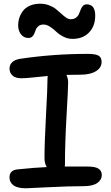

<svg xmlns="http://www.w3.org/2000/svg" viewBox="-20 -949 594 1026"><path d="M131.8 -746.1Q107.4 -746.1 92.3 -765.4Q77.1 -784.7 77.1 -813Q77.1 -835 83.7 -854.7Q90.3 -874.5 103.5 -891.6Q116.7 -908.7 140.4 -918.9Q164.1 -929.2 194.8 -929.2Q220.2 -929.2 242.4 -920.7Q264.6 -912.1 279.8 -899.9Q294.9 -887.7 307.9 -875.5Q320.8 -863.3 333.5 -854.7Q346.2 -846.2 357.9 -846.2Q375 -846.2 386 -854.5Q397 -862.8 401.9 -874.3Q406.7 -885.7 411.1 -897.5Q415.5 -909.2 423.1 -917.5Q430.7 -925.8 442.9 -925.8Q488.8 -925.8 488.8 -865.2Q488.8 -809.6 455.8 -775.4Q422.9 -741.2 367.2 -741.2Q341.8 -741.2 318.6 -753.2Q295.4 -765.1 280.8 -779.5Q266.1 -793.9 247.8 -805.9Q229.5 -817.9 212.9 -817.9Q196.8 -817.9 186.8 -810.5Q176.8 -803.2 172.4 -792.7Q168 -782.2 164.1 -771.5Q160.2 -760.7 152.3 -753.4Q144.5 -746.1 131.8 -746.1ZM118.2 57.1Q73.7 57.1 52.2 41.5Q30.8 25.9 30.8 -1Q30.8 -40 74.2 -43.9Q168 -53.7 230 -56.2Q217.8 -75.2 217.8 -103Q217.8 -187 225.8 -332.8Q233.9 -478.5 233.9 -529.8Q233.9 -539.1 234.9 -543Q210.4 -541 164.1 -535.9Q117.7 -530.8 94.2 -530.8Q63 -530.8 46.9 -545.2Q30.8 -559.6 30.8 -583Q30.8 -602.5 45.2 -616.5Q59.6 -630.4 87.9 -634.8Q264.2 -661.1 449.2 -661.1Q490.2 -661.1 506.6 -651.6Q522.9 -642.1 522.9 -618.2Q522.9 -586.9 492.4 -568.4Q461.9 -549.8 410.2 -549.8Q395.5 -549.8 370.4 -549.3Q345.2 -548.8 335 -548.8Q344.2 -529.3 344.2 -508.8Q344.2 -481.4 335.7 -332.5Q327.1 -183.6 327.1 -70.8Q327.1 -62 326.2 -59.1H445.8Q489.7 -59.1 506.8 -47.4Q523.9 -35.6 523.9 -14.2Q523.9 12.2 499.5 29.1Q475.1 45.9 426.8 45.9Q344.7 45.9 238.5 51.5Q132.3 57.1 118.2 57.1Z"/></svg>

Font: Shantell Sans Bouncy
Style: Regular
Weight: 500
Designer: Stephen Nixon, Anya Danilova, Shantell Martin
Foundry: Arrow Type
Version: Version 1.006;[9816181b4]